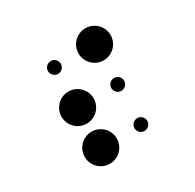

<svg xmlns="http://www.w3.org/2000/svg" viewBox="-152 -818 1054 1036"><g transform="rotate(-30 375.0 -300.0)"><path d="M210 -550C210 -528 228 -510 250 -510C272 -510 290 -528 290 -550C290 -572 272 -590 250 -590C228 -590 210 -572 210 -550ZM150 -300C150 -245 195 -200 250 -200C305 -200 350 -245 350 -300C350 -355 305 -400 250 -400C195 -400 150 -355 150 -300ZM150 -50C150 5 195 50 250 50C305 50 350 5 350 -50C350 -105 305 -150 250 -150C195 -150 150 -105 150 -50ZM400 -550C400 -495 445 -450 500 -450C555 -450 600 -495 600 -550C600 -605 555 -650 500 -650C445 -650 400 -605 400 -550ZM460 -300C460 -278 478 -260 500 -260C522 -260 540 -278 540 -300C540 -322 522 -340 500 -340C478 -340 460 -322 460 -300ZM460 -50C460 -28 478 -10 500 -10C522 -10 540 -28 540 -50C540 -72 522 -90 500 -90C478 -90 460 -72 460 -50Z"/></g></svg>

Font: APH Braille Shadows
Style: Regular
Weight: 400
Designer: M R Gray
Version: Version 1.1